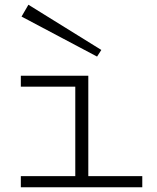

<svg xmlns="http://www.w3.org/2000/svg" viewBox="-20 -791 662 811"><path d="M581 -47V0H68V-47H298V-425H68V-471H353V-47ZM100 -771 71 -721 390 -552 408 -580Z"/></svg>

Font: BioRhyme Expanded Light
Style: Regular
Weight: 300
Width: 7
Designer: Aoife Mooney
Foundry: Aoife Mooney Type
Version: Version 1.001